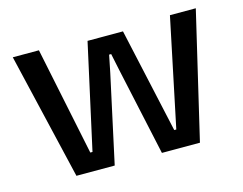

<svg xmlns="http://www.w3.org/2000/svg" viewBox="-75 -603 906 717"><g transform="rotate(-15 378.0 -244.5)"><path d="M139 0 24 -489H125L211.5 -70.5H220L309.5 -476H446.5L536 -70.5H544L631.5 -489H731.5L616.5 0H469.5L396 -338.5L382 -405.5H374L360.5 -338.5L287 0Z"/></g></svg>

Font: Anek Telugu Medium Medium
Style: Regular
Weight: 500
Version: Version 1.003